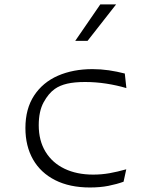

<svg xmlns="http://www.w3.org/2000/svg" viewBox="-20 -818 660 850"><path d="M532.5 -492.5 539.5 -428Q497.5 -440.5 450.5 -447.8Q403.5 -455 356.5 -455Q309.5 -455 277.2 -447.5Q245 -440 223 -424.5Q195 -405 173.2 -365.2Q151.5 -325.5 151.5 -263.5Q151.5 -195.5 181.5 -146.2Q211.5 -97 265.8 -71Q320 -45 392.5 -45Q429.5 -45 464.8 -51.2Q500 -57.5 539 -68.5L527 -13.5Q496.5 -2.5 459.8 4.8Q423 12 378 12Q288.5 12 224.2 -20.5Q160 -53 126.2 -112.2Q92.5 -171.5 92.5 -251Q92.5 -336.5 131 -395Q169.5 -453.5 236.5 -482.8Q303.5 -512 389.5 -512Q426 -512 461.8 -506.8Q497.5 -501.5 532.5 -492.5ZM367.5 -637 494 -798.5H424L313 -637Z"/></svg>

Font: Monaspace Argon Var
Style: Regular
Weight: 400
Designer: Riley Cran and the Lettermatic Team
Version: Version 1.000 (Monaspace Argon Var)